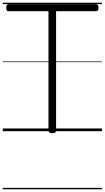

<svg xmlns="http://www.w3.org/2000/svg" viewBox="-20 -950 758 1390"><path d="M359 14Q331 14 331 -5V-869H42Q34 -869 29.5 -874.5Q25 -880 25 -894Q25 -908 29.5 -913.5Q34 -919 42 -919H676Q684 -919 688.5 -914Q693 -909 693 -895Q693 -881 688.5 -875Q684 -869 676 -869H386V-5Q386 5 379.5 9.5Q373 14 359 14ZM0 410H718V420H0ZM0 -20H718V0H0ZM0 -505H718V-500H0ZM0 -930H718V-920H0Z"/></svg>

Font: Playwrite DE Grund Guides
Style: Regular
Weight: 400
Designer: Veronika Burian, José Scaglione
Foundry: TypeTogether
Version: Version 1.003